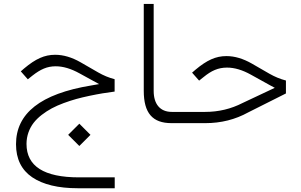

<svg xmlns="http://www.w3.org/2000/svg" viewBox="-20 -642 1569 1001"><path d="M393.6 119.1 451.7 61 393.6 2.9 335.4 61ZM496.6 -203.6 455.1 -196.3C190.9 -152.8 63.5 -50.8 63.5 109.9C63.5 186.5 91.8 244.1 147.9 282.2C204.1 320.3 283.7 339.4 385.7 339.4H578.1V282.7H391.6C209.5 282.7 118.2 224.6 118.2 108.4C118.2 65.9 132.8 27.8 155.3 -1.5C177.7 -30.8 213.9 -57.6 250 -77.1C286.1 -96.7 336.4 -114.3 377.9 -126C398.9 -131.8 421.9 -137.2 447.3 -142.6C472.2 -147.9 494.6 -151.9 514.2 -155.3C533.2 -158.2 554.7 -161.1 577.6 -164.6V-229C547.9 -236.8 519.5 -248.5 492.2 -264.2L399.9 -317.4C354.5 -343.3 310.5 -356.4 267.6 -356.4C211.4 -356.4 165.5 -335 106.4 -285.6L88.4 -270L125 -228.5L148.9 -247.6C191.4 -280.8 225.6 -296.4 270.5 -296.4C308.6 -296.4 350.1 -284.2 395 -259.3Z M896 0C905.3 0 908.7 -13.7 908.7 -27.3V-32.7C908.7 -49.8 904.3 -58.6 896 -58.6H875.5C814.9 -58.6 781.2 -99.1 781.2 -168V-621.6H729.5V-168.5C729.5 -52.7 774.9 0 874 0Z M891.1 -58.6C882.8 -58.6 878.9 -49.8 878.9 -32.7V-27.3C878.9 -9.3 883.3 0 891.6 0H1050.8C1131.8 0 1206.5 -18.6 1274.4 -56.2L1470.7 -154.8V-222.2C1440.9 -230 1412.6 -241.7 1385.3 -257.3L1293 -310.5C1247.6 -336.4 1203.6 -349.6 1160.6 -349.6C1104.5 -349.6 1058.6 -328.1 999.5 -278.8L981.4 -263.2L1018.1 -221.7L1042 -240.7C1081.5 -272.9 1116.7 -289.6 1163.6 -289.6C1202.6 -289.6 1244.1 -277.3 1288.6 -252.4L1387.2 -197.8L1412.6 -184.1L1386.7 -171.9L1244.6 -105C1184.6 -74.2 1119.6 -58.6 1049.8 -58.6Z"/></svg>

Font: Shabnam Thin
Style: Regular
Weight: 100
Foundry: DejaVu fonts team - Redesigned by Saber Rastikerdar - Based on Vazir font
Version: Version 5.0.1